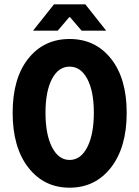

<svg xmlns="http://www.w3.org/2000/svg" viewBox="-20 -850 640 882"><path d="M131.8 -709 228 -830.1H372.1L467.8 -709H355L301.8 -771H297.9L245.1 -709ZM38.1 -332Q38.1 -490.7 109.9 -580.8Q181.6 -670.9 299.8 -670.9Q418 -670.9 490 -580.3Q562 -489.7 562 -332Q562 -172.9 489.7 -80.3Q417.5 12.2 299.8 12.2Q182.1 12.2 110.1 -80.3Q38.1 -172.9 38.1 -332ZM411.1 -332Q411.1 -430.7 381.1 -487.3Q351.1 -543.9 299.8 -543.9Q248.5 -543.9 218.8 -487.3Q189 -430.7 189 -332Q189 -232.4 219 -173.8Q249 -115.2 299.8 -115.2Q350.6 -115.2 380.9 -173.8Q411.1 -232.4 411.1 -332Z"/></svg>

Font: Office Code Pro D Bold
Style: Regular
Weight: 700
Designer: Nathan Rutzky & Paul D. Hunt
Foundry: Adobe Systems Incorporated
Version: Version 1.004;PS 001.004;hotconv 1.0.70;makeotf.lib2.5.58329